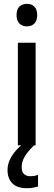

<svg xmlns="http://www.w3.org/2000/svg" viewBox="-20 -763 281 1008"><path d="M167 -538.6V0H73.7V-538.6ZM121.6 -742.7Q146 -742.7 160.6 -728Q175.3 -713.4 175.3 -683.6Q175.3 -654.3 160.4 -639.4Q145.5 -624.5 121.6 -624.5Q97.2 -624.5 82 -639.4Q66.9 -654.3 66.9 -683.6Q66.9 -713.9 81.8 -728.3Q96.7 -742.7 121.6 -742.7ZM93.8 115.2Q93.8 138.2 105.5 150.1Q117.2 162.1 138.2 162.1Q151.9 162.1 162.1 159.9Q172.4 157.7 179.7 155.3V216.3Q168 219.7 154.1 222.4Q140.1 225.1 122.1 225.1Q70.8 225.1 45.2 200Q19.5 174.8 19.5 129.4Q19.5 102.5 31.2 76.7Q43 50.8 63.5 27.6Q84 4.4 109.4 -14.2L159.2 0Q125 32.7 109.4 59.6Q93.8 86.4 93.8 115.2Z"/></svg>

Font: Open Sans SemiCondensed Medium
Style: Regular
Weight: 500
Width: 4
Designer: Monotype Design Team
Foundry: Monotype Imaging Inc.
Version: Version 3.000